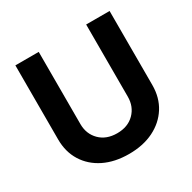

<svg xmlns="http://www.w3.org/2000/svg" viewBox="-163 -889 1058 1060"><g transform="rotate(-30 366.0 -359.0)"><path d="M366.2 10.3Q275.4 10.3 208 -22.9Q140.6 -56.2 103.3 -116Q65.9 -175.8 65.9 -255.4V-727.5H214.8V-267.6Q214.8 -204.1 256.1 -162.8Q297.4 -121.6 366.2 -121.6Q434.6 -121.6 475.8 -162.8Q517.1 -204.1 517.1 -267.6V-727.5H666.5V-255.4Q666.5 -175.8 628.7 -116Q590.8 -56.2 523.4 -22.9Q456.1 10.3 366.2 10.3Z"/></g></svg>

Font: Inter-Bold
Style: Bold
Weight: 700
Designer: Rasmus Andersson
Foundry: rsms
Version: Version 4.000;git-a52131595